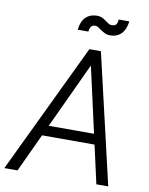

<svg xmlns="http://www.w3.org/2000/svg" viewBox="-116 -951 791 1019"><g transform="rotate(10 279.5 -441.0)"><path d="M-21 0 314 -700H376L50 0ZM123 -206 129 -262H450L444 -206ZM475 0 318 -700H376L539 0ZM325 -828Q308 -828 301 -818Q294 -808 292 -791H235Q240 -837 263.5 -859.5Q287 -882 324 -882Q343 -882 358 -873Q373 -864 385 -855Q397 -846 407 -846Q427 -846 433 -856Q439 -866 440 -882H497Q492 -838 469 -814.5Q446 -791 408 -791Q394 -791 382 -796.5Q370 -802 359.5 -809.5Q349 -817 340.5 -822.5Q332 -828 325 -828Z"/></g></svg>

Font: Inclusive Sans Light
Style: Italic
Weight: 300
Italic angle: -7°
Designer: Olivia King
Foundry: Olivia King
Version: Version 2.004